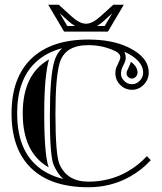

<svg xmlns="http://www.w3.org/2000/svg" viewBox="-20 -789 693 820"><path d="M253.7 -654.1 185.8 -768.8H230.7L286.4 -718.3Q320.1 -687.7 347.4 -687.7Q374.5 -687.7 408.2 -718.3L463.9 -768.8H508.8L440.9 -654.1ZM235.1 -732.7 267.3 -678H300.5Q285.6 -686.5 270.3 -700.4ZM459.5 -732.7 424.3 -700.4Q408.9 -686.5 394.3 -678H427.2ZM615.2 -479Q615.2 -449.7 594.1 -427.6Q573 -405.5 543.7 -405.5Q514.4 -405.5 493.5 -426.4Q472.7 -447.3 472.7 -476.6Q472.7 -496.3 482.2 -512.2Q493.9 -536.6 493.9 -543.5Q493.9 -560.5 471.7 -571Q418.7 -596.2 357.4 -596.2Q256.3 -596.2 234.4 -518.8Q216.8 -456.8 216.8 -304.7Q216.8 -126.5 234.4 -86.9Q267.1 -13.2 357.4 -13.2Q447.5 -13.2 521.7 -54.7Q571 -82.3 607.2 -122.1L624 -105Q585.7 -62.7 533.4 -33.7Q453.4 10.7 357.4 10.7Q198 10.7 113.8 -70.1Q29.3 -150.9 29.3 -304.7Q29.3 -458 114.7 -539.3Q199.5 -620.1 357.4 -620.1Q458 -620.1 526.9 -587.4Q615.2 -545.4 615.2 -479ZM510.7 -568.4Q515.1 -561.3 516.4 -551Q518.1 -538.8 515.4 -530.2Q512.7 -521.5 504.6 -505.6Q496.6 -489.7 496.6 -473.5Q496.6 -457.3 510.5 -443.4Q524.4 -429.4 543.6 -429.4Q562.7 -429.4 577 -444.3Q591.3 -459.2 591.3 -479Q591.3 -531.2 510.7 -568.4ZM250.2 -24.7Q226.6 -45.2 209.7 -83.3Q192.9 -121.3 192.9 -290.8Q192.9 -460.2 211.4 -525.4Q221.4 -560.5 245.1 -583Q176.3 -564.9 131.3 -522Q53.2 -447.8 53.2 -304.4Q53.2 -161.1 130.4 -87.4Q177 -42.5 250.2 -24.7ZM539.1 -525.1Q567.4 -504.2 567.4 -479Q567.4 -469 559.9 -461.2Q552.5 -453.4 543.3 -453.4Q534.2 -453.4 527.3 -460.2Q520.5 -467 520.5 -475.2Q520.5 -483.4 522.5 -486.6Q524.4 -489.7 526.6 -494.4Q535.9 -514.4 539.1 -525.1ZM189.5 -535.4Q168.9 -466.1 168.9 -304.7Q168.9 -127 188 -74.2Q77.1 -137 77.1 -304.7Q77.1 -472.2 189.5 -535.4Z"/></svg>

Font: itsadzokeS01
Style: Regular
Weight: 600
Width: 6
Version: Version 0.46